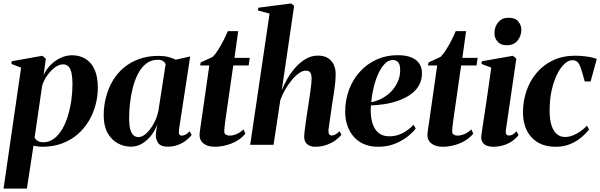

<svg xmlns="http://www.w3.org/2000/svg" viewBox="-36 -837 3470 1110"><path d="M-15.5 253.5 86 -446 30 -467.5 32 -483 209 -514.5 229 -498 216 -402.5Q230.5 -435 256 -461Q281.5 -487 313.8 -502.2Q346 -517.5 380 -517.5Q424 -517.5 458 -497Q492 -476.5 510.8 -435Q529.5 -393.5 529.5 -329.5Q529.5 -279 516.2 -229.8Q503 -180.5 477 -137Q451 -93.5 412.2 -60Q373.5 -26.5 322.2 -7.5Q271 11.5 208.5 11.5Q196 11.5 182.8 9.8Q169.5 8 157.5 5.5L119.5 253.5ZM164 -41Q170 -30 182.2 -22.2Q194.5 -14.5 213.5 -14.5Q249 -14.5 276.5 -35.5Q304 -56.5 324.2 -91.5Q344.5 -126.5 357.5 -170.2Q370.5 -214 376.8 -260.5Q383 -307 383 -349.5Q383 -387.5 377.8 -413.2Q372.5 -439 360.8 -452Q349 -465 329 -465Q304.5 -465 279.2 -445.5Q254 -426 234.2 -396.8Q214.5 -367.5 207 -337.5Z M998.5 -86Q996 -66.5 1000.8 -59.8Q1005.5 -53 1015.5 -53Q1026 -53 1037.2 -59Q1048.5 -65 1060.5 -78.5L1072 -56.5Q1059.5 -40.5 1039.2 -24.8Q1019 -9 992.2 1Q965.5 11 932 11Q891.5 11 876.5 -13.2Q861.5 -37.5 865.5 -68.5L873.5 -119.5Q864 -89 841.8 -58.8Q819.5 -28.5 788.8 -8.8Q758 11 721 11Q680.5 11 644.5 -8.8Q608.5 -28.5 586 -68.5Q563.5 -108.5 563.5 -170.5Q563.5 -224.5 576.8 -275.2Q590 -326 615.5 -369.5Q641 -413 679.2 -445.2Q717.5 -477.5 768 -495.8Q818.5 -514 880.5 -514Q911 -514 935.2 -508Q959.5 -502 980.5 -492L1063.5 -510.5ZM921.5 -465.5Q919 -475 907.8 -483.2Q896.5 -491.5 877 -491.5Q838.5 -491.5 810.5 -470.2Q782.5 -449 763.2 -413Q744 -377 732.5 -332.8Q721 -288.5 715.8 -242.5Q710.5 -196.5 710.5 -155Q710.5 -111 717.8 -87Q725 -63 737.2 -53.8Q749.5 -44.5 764 -44.5Q780.5 -44.5 797.5 -56Q814.5 -67.5 830.5 -88Q846.5 -108.5 859.5 -135.8Q872.5 -163 879.5 -195Z M1273 -183.5Q1269 -157.5 1266.2 -136.2Q1263.5 -115 1262 -100.5Q1260.5 -86 1260.5 -77.5Q1260.5 -64 1270 -58.5Q1279.5 -53 1291 -53Q1311 -53 1333 -62.5Q1355 -72 1371.5 -89L1382.5 -64.5Q1361.5 -38.5 1331.2 -21.5Q1301 -4.5 1268.2 3.5Q1235.5 11.5 1205.5 11.5Q1163 11.5 1139 -8.8Q1115 -29 1118 -65Q1118.5 -71 1120 -82Q1121.5 -93 1123.8 -108.8Q1126 -124.5 1129.2 -145.5Q1132.5 -166.5 1136 -192.5L1174 -458.5H1121L1124 -476L1193.5 -508Q1209 -523 1225.8 -549.8Q1242.5 -576.5 1257.2 -605.5Q1272 -634.5 1281 -657H1341L1319.5 -502.5H1408L1401.5 -458.5H1312.5Z M1783 11.5Q1769 11.5 1754.8 5.8Q1740.5 0 1731.5 -13Q1722.5 -26 1722.5 -48Q1722.5 -57.5 1724.8 -76.8Q1727 -96 1730.5 -121Q1734 -146 1738 -172.5Q1742 -199 1745.5 -222Q1749.5 -248 1753 -271.8Q1756.5 -295.5 1759.2 -316.2Q1762 -337 1763.8 -353.2Q1765.5 -369.5 1765.5 -379.5Q1765.5 -395.5 1762.8 -406.5Q1760 -417.5 1752.5 -423Q1745 -428.5 1731 -428.5Q1713 -428.5 1691.8 -413.2Q1670.5 -398 1650 -373Q1629.5 -348 1612.2 -318Q1595 -288 1584.5 -258L1545.5 0H1410.5L1522.5 -758.5L1455 -776.5L1457.5 -792.5L1647.5 -817L1664.5 -803.5L1593 -315.5Q1606.5 -350 1627.2 -385.2Q1648 -420.5 1675 -450Q1702 -479.5 1733.8 -497.5Q1765.5 -515.5 1801.5 -515.5Q1837.5 -515.5 1860 -501.2Q1882.5 -487 1893.5 -463.2Q1904.5 -439.5 1904.5 -410.5Q1904.5 -385 1901.8 -357.5Q1899 -330 1894.5 -300.8Q1890 -271.5 1885 -241Q1882 -220 1878.8 -197.2Q1875.5 -174.5 1872.2 -152.5Q1869 -130.5 1866.5 -112.2Q1864 -94 1862.5 -82.5Q1862.5 -65.5 1868 -59.5Q1873.5 -53.5 1881 -53.5Q1890 -53.5 1902 -59.2Q1914 -65 1927 -78.5L1938 -57.5Q1926 -43 1904.8 -27Q1883.5 -11 1853.2 0.2Q1823 11.5 1783 11.5Z M2367.5 -94Q2353 -74 2322.5 -49.2Q2292 -24.5 2248.5 -6.5Q2205 11.5 2150 11.5Q2101.5 11.5 2065.5 -5Q2029.5 -21.5 2006 -50Q1982.5 -78.5 1971 -114.8Q1959.5 -151 1959.5 -190.5Q1959.5 -259.5 1982 -319Q2004.5 -378.5 2045.2 -423.2Q2086 -468 2141.5 -493Q2197 -518 2262.5 -518Q2312 -518 2343 -504.8Q2374 -491.5 2388.8 -468.5Q2403.5 -445.5 2403.5 -415Q2403.5 -372.5 2384.8 -341.2Q2366 -310 2334.5 -288.8Q2303 -267.5 2264.5 -254.2Q2226 -241 2185.2 -234.8Q2144.5 -228.5 2108.5 -227.5Q2105.5 -192.5 2109.8 -160.2Q2114 -128 2126 -103Q2138 -78 2160 -63.5Q2182 -49 2214.5 -49Q2244.5 -49 2270.2 -58.2Q2296 -67.5 2317.2 -82.8Q2338.5 -98 2355 -115.5ZM2235 -490Q2209.5 -490 2188.2 -468Q2167 -446 2150.8 -410.2Q2134.5 -374.5 2124.2 -331.5Q2114 -288.5 2110 -246.5Q2135 -250.5 2159.2 -261.5Q2183.5 -272.5 2204.8 -289.2Q2226 -306 2242.2 -328Q2258.5 -350 2268 -376Q2277.5 -402 2277.5 -431.5Q2277.5 -464 2266.2 -477Q2255 -490 2235 -490Z M2590.5 -183.5Q2586.5 -157.5 2583.8 -136.2Q2581 -115 2579.5 -100.5Q2578 -86 2578 -77.5Q2578 -64 2587.5 -58.5Q2597 -53 2608.5 -53Q2628.5 -53 2650.5 -62.5Q2672.5 -72 2689 -89L2700 -64.5Q2679 -38.5 2648.8 -21.5Q2618.5 -4.5 2585.8 3.5Q2553 11.5 2523 11.5Q2480.5 11.5 2456.5 -8.8Q2432.5 -29 2435.5 -65Q2436 -71 2437.5 -82Q2439 -93 2441.2 -108.8Q2443.5 -124.5 2446.8 -145.5Q2450 -166.5 2453.5 -192.5L2491.5 -458.5H2438.5L2441.5 -476L2511 -508Q2526.5 -523 2543.2 -549.8Q2560 -576.5 2574.8 -605.5Q2589.5 -634.5 2598.5 -657H2658.5L2637 -502.5H2725.5L2719 -458.5H2630Z M2812.5 11.5Q2794.5 11.5 2778.2 5.2Q2762 -1 2752.8 -16Q2743.5 -31 2747 -56Q2747.5 -62 2751.5 -87.5Q2755.5 -113 2761.5 -152.8Q2767.5 -192.5 2774.8 -241.2Q2782 -290 2789.5 -342.8Q2797 -395.5 2804 -446L2747.5 -467.5L2750 -483L2929.5 -514.5L2949 -498L2888.5 -84.5Q2886.5 -65.5 2891.8 -59.5Q2897 -53.5 2905.5 -53.5Q2917 -53.5 2927 -58.8Q2937 -64 2950.5 -78L2962 -55.5Q2948 -38 2926.8 -22.5Q2905.5 -7 2877 2.2Q2848.5 11.5 2812.5 11.5ZM2893 -575.5Q2859 -575.5 2840.8 -596.2Q2822.5 -617 2822.5 -644.5Q2822.5 -682.5 2844.5 -708.5Q2866.5 -734.5 2905 -734.5Q2943 -734.5 2960.5 -712.8Q2978 -691 2978 -665Q2978 -629 2956.2 -602.2Q2934.5 -575.5 2893 -575.5Z M3176 11.5Q3088 11.5 3037.8 -42.2Q2987.5 -96 2987.5 -189Q2987.5 -251.5 3007.2 -310Q3027 -368.5 3065.5 -414.8Q3104 -461 3160.5 -488Q3217 -515 3290.5 -515Q3319 -515 3354 -510.5Q3389 -506 3414 -496L3378.5 -366H3344.5Q3331.5 -414.5 3322.5 -441.2Q3313.5 -468 3302.5 -478.5Q3291.5 -489 3273 -489Q3250 -489 3226.8 -467.2Q3203.5 -445.5 3184.2 -406.5Q3165 -367.5 3153.2 -314.2Q3141.5 -261 3141.5 -197Q3141.5 -145.5 3152.5 -111.8Q3163.5 -78 3183.5 -61.5Q3203.5 -45 3230.5 -45Q3254 -45 3277.8 -54.8Q3301.5 -64.5 3322.2 -79.5Q3343 -94.5 3357 -110.5L3369.5 -89Q3351.5 -65 3324 -42Q3296.5 -19 3259.8 -3.8Q3223 11.5 3176 11.5Z"/></svg>

Font: Merriweather 144pt
Style: Bold Italic
Weight: 700
Italic angle: -7.8°
Version: Version 2.101